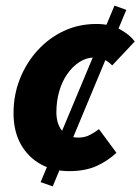

<svg xmlns="http://www.w3.org/2000/svg" viewBox="-20 -595 498 681"><path d="M167 66 124 51 386 -575 428 -560ZM225 12Q169 12 124.5 -12.5Q80 -37 54 -83Q28 -129 28 -194Q28 -258 50.5 -315Q73 -372 113 -416Q153 -460 206 -485Q259 -510 322 -510Q371 -510 405.5 -491Q440 -472 458 -448L378 -363Q365 -376 350.5 -383.5Q336 -391 314 -391Q287 -391 262.5 -375.5Q238 -360 219 -333Q200 -306 190 -271Q180 -236 180 -197Q180 -156 200 -131.5Q220 -107 258 -107Q281 -107 299 -116.5Q317 -126 331 -137L393 -53Q362 -24 322 -6Q282 12 225 12Z"/></svg>

Font: Source Sans 3 ExtraBold
Style: Italic
Weight: 800
Italic angle: -11°
Version: Version 3.052;hotconv 1.1.0;makeotfexe 2.6.0